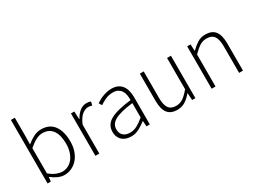

<svg xmlns="http://www.w3.org/2000/svg" viewBox="-50 -1295 2490 1883"><g transform="rotate(-30 1195.0 -353.5)"><path d="M280 12Q245 12 207.5 -4.5Q170 -21 136 -49H134L129 0H92V-719H136V-511L134 -417Q171 -448 213 -470Q255 -492 300 -492Q396 -492 444 -425.5Q492 -359 492 -247Q492 -186 475 -138Q458 -90 428.5 -56.5Q399 -23 360.5 -5.5Q322 12 280 12ZM278 -27Q314 -27 345 -43Q376 -59 398 -88Q420 -117 432.5 -157.5Q445 -198 445 -247Q445 -291 436.5 -329Q428 -367 410 -394.5Q392 -422 363 -437.5Q334 -453 293 -453Q257 -453 218 -432.5Q179 -412 136 -374V-89Q176 -55 213 -41Q250 -27 278 -27Z M634 0V-480H672L676 -391H679Q703 -436 737.5 -464Q772 -492 815 -492Q829 -492 840 -490Q851 -488 863 -482L853 -442Q841 -447 832 -448.5Q823 -450 809 -450Q777 -450 741.5 -422.5Q706 -395 678 -327V0Z M1035 12Q1006 12 981 4Q956 -4 937 -20Q918 -36 907 -61Q896 -86 896 -120Q896 -200 970.5 -241.5Q1045 -283 1206 -301Q1206 -328 1202 -355.5Q1198 -383 1185 -404.5Q1172 -426 1150 -439.5Q1128 -453 1092 -453Q1044 -453 1004 -434Q964 -415 939 -397L919 -430Q932 -439 950.5 -450Q969 -461 992 -470Q1015 -479 1042 -485.5Q1069 -492 1098 -492Q1140 -492 1169 -477.5Q1198 -463 1216 -438Q1234 -413 1242 -379.5Q1250 -346 1250 -307V0H1212L1208 -62H1205Q1168 -33 1125.5 -10.5Q1083 12 1035 12ZM1043 -26Q1085 -26 1123 -46Q1161 -66 1206 -104V-267Q1132 -258 1081 -245Q1030 -232 999 -214Q968 -196 954.5 -173Q941 -150 941 -122Q941 -96 949 -78Q957 -60 971 -48.5Q985 -37 1003.5 -31.5Q1022 -26 1043 -26Z M1559 12Q1484 12 1449 -33Q1414 -78 1414 -172V-480H1458V-178Q1458 -101 1483.5 -64.5Q1509 -28 1567 -28Q1610 -28 1645 -51.5Q1680 -75 1722 -126V-480H1766V0H1729L1724 -80H1722Q1687 -38 1648 -13Q1609 12 1559 12Z M1950 0V-480H1988L1992 -406H1995Q2032 -443 2071 -467.5Q2110 -492 2160 -492Q2235 -492 2270 -447Q2305 -402 2305 -308V0H2261V-302Q2261 -379 2235.5 -415.5Q2210 -452 2151 -452Q2108 -452 2073 -429.5Q2038 -407 1994 -362V0Z"/></g></svg>

Font: CV Source Sans Light
Style: Regular
Weight: 300
Designer: Paul D. Hunt
Foundry: Adobe Systems Incorporated
Version: Version 3.001